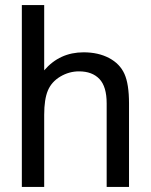

<svg xmlns="http://www.w3.org/2000/svg" viewBox="-20 -736 596 756"><path d="M66 0V-716H154V-459Q215 -530 309 -530Q367 -530 409.5 -507.5Q452 -485 470 -445Q488 -405 488 -329V0H400V-329Q400 -395 371.5 -425Q343 -455 291 -455Q252 -455 217.5 -434.5Q183 -414 168.5 -379.5Q154 -345 154 -284V0Z"/></svg>

Font: Ekushey Amar Desh
Style: Regular
Weight: 400
Designer: Al Mamun Sumon
Foundry: Al Mamun Sumon
Version: Version 1.0